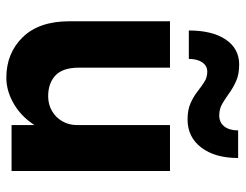

<svg xmlns="http://www.w3.org/2000/svg" viewBox="-104 -654 775 606"><g transform="rotate(90 283.0 -350.5)"><path d="M183.2 -718.4Q133.1 -718.4 104.4 -676.2Q75.7 -633.9 75.7 -559.5H165.5Q165.5 -586.1 176.4 -601.9Q187.4 -617.7 205.8 -617.7Q223.7 -617.7 238.3 -608.3Q252.9 -598.8 268.6 -586.6Q284.2 -574.4 305.2 -564.9Q326.1 -555.5 356.7 -555.5Q412.1 -555.5 445.2 -598.8Q478.2 -642.2 478.2 -715.1H391.1Q391.1 -687.5 378.6 -671.5Q366 -655.5 344.1 -655.5Q323.1 -655.5 306.8 -665.1Q290.5 -674.7 273.6 -687Q256.7 -699.2 235.4 -708.8Q214 -718.4 183.2 -718.4ZM193 -213.3V-500H46.6V-183Q46.6 -86.5 97.1 -35Q147.6 16.5 224.9 16.5Q269 16.5 311.8 -9.9Q354.5 -36.3 382.2 -85.2Q409.9 -134.2 409.9 -201.8L374.3 -207.8Q374.3 -180.9 362.3 -160.2Q350.3 -139.4 329.7 -127.5Q309 -115.5 283.2 -115.5Q242.1 -115.5 217.5 -138.6Q193 -161.7 193 -213.3ZM519.2 0V-500H374.3V0Z"/></g></svg>

Font: Overused Grotesk Light
Style: Regular
Weight: 300
Designer: RandomMaerks
Version: Version 0.005